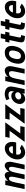

<svg xmlns="http://www.w3.org/2000/svg" viewBox="2226 -2912 700 5193"><g transform="rotate(-90 2576.5 -316.0)"><path d="M451.2 0H325.2L381.3 -263.2Q393.6 -319.8 393.6 -356Q393.6 -423.8 344.2 -423.8Q304.2 -423.8 280.8 -383.8Q257.3 -343.8 240.2 -263.2L184.1 0H58.1L169.4 -523.9H295.4L278.8 -446.8Q305.7 -481 346.4 -509.5Q387.2 -538.1 429.7 -538.1Q491.2 -538.1 513.7 -482.9Q524.9 -455.1 524.9 -420.9Q566.9 -481 627.4 -517.6Q662.1 -538.1 691.4 -538.1Q741.2 -538.1 769 -504.6Q796.9 -471.2 796.9 -407.7Q796.9 -372.6 787.1 -326.2L717.8 0H591.8L647.9 -263.2Q660.2 -319.8 660.2 -356Q660.2 -423.8 611.3 -423.8Q571.8 -423.8 548.1 -383.5Q524.4 -343.3 507.3 -263.2Z M1013.7 -317.9H1215.3Q1216.8 -327.6 1216.8 -336.4Q1216.8 -374.5 1196.3 -399.2Q1175.8 -423.8 1134.5 -423.8Q1093.3 -423.8 1059.6 -392.3Q1025.9 -360.8 1013.7 -317.9ZM1072.3 -98.1Q1120.6 -98.1 1154.3 -130.4L1255.4 -82.5Q1215.3 -36.6 1157.7 -11.2Q1100.1 14.2 1048.3 14.2Q965.3 14.2 912.8 -43.5Q860.4 -101.1 860.4 -193.4Q860.4 -305.7 929.2 -402.3Q974.1 -465.8 1035.2 -501Q1096.2 -536.1 1168.5 -536.1Q1240.7 -536.1 1287.6 -481.9Q1334.5 -427.7 1334.5 -338.9Q1334.5 -302.7 1325.7 -262.2L1318.8 -229H994.6Q990.2 -205.6 990.2 -183.1Q990.2 -160.6 998.3 -141.8Q1006.3 -123 1020 -114.3Q1044.4 -98.1 1072.3 -98.1Z M1563.5 -117.2H1761.7L1736.8 0H1335L1634.3 -407.2H1445.3L1470.2 -523.9H1863.8Z M2054.2 -117.2H2252.4L2227.5 0H1825.7L2125 -407.2H1936L1960.9 -523.9H2354.5Z M2523.4 -231.4Q2481.9 -200.2 2481.9 -159.7Q2481.9 -131.3 2504.6 -112.3Q2527.3 -93.3 2567.9 -93.3Q2608.4 -93.3 2638.7 -117.2Q2677.7 -147 2677.7 -189.9Q2677.7 -218.3 2657.2 -237.1Q2636.7 -255.9 2596.7 -255.9Q2556.6 -255.9 2523.4 -231.4ZM2607.9 -438Q2560.5 -438 2496.6 -412.1L2463.4 -492.2Q2488.8 -509.8 2539.3 -523.9Q2589.8 -538.1 2626.5 -538.1Q2663.1 -538.1 2692.4 -532.5Q2721.7 -526.9 2748 -513.9Q2774.4 -501 2793 -481.4Q2833 -439.5 2833 -366.2Q2833 -336.4 2824.7 -297.4L2761.7 0H2636.2L2650.4 -66.4Q2633.3 -35.2 2592.3 -10.5Q2551.3 14.2 2495.4 14.2Q2439.5 14.2 2399.9 -26.4Q2360.4 -66.9 2360.4 -130.9Q2360.4 -153.3 2365.2 -174.8Q2382.3 -254.9 2445.1 -308.3Q2507.8 -361.8 2581.1 -361.8Q2629.4 -361.8 2660.4 -337.2Q2691.4 -312.5 2694.8 -281.2L2703.6 -321.3Q2707.5 -338.4 2707.5 -356Q2707.5 -438 2607.9 -438Z M2995.6 0H2869.6L2981 -524.4H3106.9L3090.3 -445.3Q3120.6 -485.4 3168.9 -511.7Q3217.3 -538.1 3265.9 -538.1Q3314.5 -538.1 3348.9 -498.5Q3383.3 -459 3383.3 -389.6Q3383.3 -360.4 3376 -326.2L3306.6 0H3180.7L3236.3 -262.2Q3247.6 -314 3247.6 -352.5Q3247.6 -391.1 3231 -407.2Q3214.4 -423.3 3189.9 -423.3Q3165.5 -423.3 3151.4 -419.4Q3137.2 -415.5 3122.1 -404.8Q3106.9 -394 3094.7 -376.5Q3067.4 -338.4 3051.3 -261.7Z M3582.5 -262.2Q3574.2 -221.7 3574.2 -194.3Q3574.2 -100.6 3656.7 -100.6Q3765.1 -100.6 3799.3 -262.2Q3807.6 -302.7 3807.6 -329.1Q3807.6 -422.9 3725.1 -422.9Q3616.2 -422.9 3582.5 -262.2ZM3459.5 -262.2Q3486.8 -389.2 3563 -463.1Q3639.2 -537.1 3749 -537.1Q3837.9 -537.1 3884.3 -488Q3930.7 -439 3930.7 -350.6Q3930.7 -309.6 3920.4 -262.2Q3893.1 -134.8 3817.4 -60.3Q3741.7 14.2 3631.8 14.2Q3543 14.2 3496.1 -34.9Q3449.2 -84 3449.2 -172.9Q3449.2 -213.9 3459.5 -262.2Z M4089.8 -412.1H4021L4044.9 -523.9H4113.8L4139.6 -646H4265.6L4239.7 -523.9H4314.9L4291 -412.1H4215.8L4159.2 -145Q4157.7 -137.7 4157.7 -131.8Q4157.7 -98.6 4203.6 -98.6H4222.7L4200.2 7.3H4181.2Q4097.7 7.3 4062 -16.6Q4026.4 -40.5 4026.4 -91.3Q4026.4 -112.3 4032.7 -143.1Z M4434.6 -412.1H4365.7L4389.6 -523.9H4458.5L4484.4 -646H4610.4L4584.5 -523.9H4659.7L4635.7 -412.1H4560.5L4503.9 -145Q4502.4 -137.7 4502.4 -131.8Q4502.4 -98.6 4548.3 -98.6H4567.4L4544.9 7.3H4525.9Q4442.4 7.3 4406.7 -16.6Q4371.1 -40.5 4371.1 -91.3Q4371.1 -112.3 4377.4 -143.1Z M4832.5 -317.9H5034.2Q5035.6 -327.6 5035.6 -336.4Q5035.6 -374.5 5015.1 -399.2Q4994.6 -423.8 4953.4 -423.8Q4912.1 -423.8 4878.4 -392.3Q4844.7 -360.8 4832.5 -317.9ZM4891.1 -98.1Q4939.5 -98.1 4973.1 -130.4L5074.2 -82.5Q5034.2 -36.6 4976.6 -11.2Q4918.9 14.2 4867.2 14.2Q4784.2 14.2 4731.7 -43.5Q4679.2 -101.1 4679.2 -193.4Q4679.2 -305.7 4748 -402.3Q4793 -465.8 4854 -501Q4915 -536.1 4987.3 -536.1Q5059.6 -536.1 5106.4 -481.9Q5153.3 -427.7 5153.3 -338.9Q5153.3 -302.7 5144.5 -262.2L5137.7 -229H4813.5Q4809.1 -205.6 4809.1 -183.1Q4809.1 -160.6 4817.1 -141.8Q4825.2 -123 4838.9 -114.3Q4863.3 -98.1 4891.1 -98.1Z"/></g></svg>

Font: Tuffy
Style: BoldItalic
Weight: 700
Italic angle: -12°
Designer: Thatcher Ulrich, Karoly Barta, Michael Everson
Version: Version 001.271